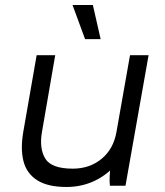

<svg xmlns="http://www.w3.org/2000/svg" viewBox="-20 -740 656 765"><path d="M73 -216 126 -520H200L147 -213Q136 -148 160.5 -108Q185 -68 270 -68Q337 -68 384.5 -107Q432 -146 444 -214L498 -520H572L480 0H418Q416 -14 417 -37.5Q418 -61 421 -78L435 -76Q396 -36 348 -15.5Q300 5 245 5Q170 5 128 -22Q86 -49 73.5 -98Q61 -147 73 -216ZM269 -720H350L381 -584H319Z"/></svg>

Font: Fixel Italic Variable Display Thin
Style: Italic
Weight: 100
Italic angle: -10°
Designer: AlfaBravo + MacPaw
Foundry: Kyrylo Tkachov, Marchela Mozhyna, Serhii Makarenko, Maria Weinstein, Zakhar Kryvoshyya
Version: Version 1.210;Glyphs 3.2 (3217)